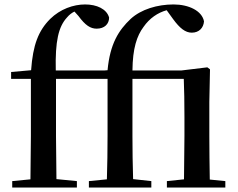

<svg xmlns="http://www.w3.org/2000/svg" viewBox="-20 -844 1071 864"><path d="M807 0H994V-29L924 -36C923 -93 922 -177 922 -232V-385L925 -532L913 -541L797 -527H576C577 -627 596 -683 626 -723C653 -762 690 -787 730 -798L759 -758C789 -717 814 -697 843 -697C876 -697 896 -719 898 -748C889 -795 830 -824 761 -824C688 -824 615 -802 568 -759C514 -708 475 -647 464 -528L451 -527H231C228 -659 243 -724 282 -766C292 -778 303 -786 315 -792L333 -772C364 -730 387 -715 415 -715C450 -715 471 -736 471 -765C460 -804 415 -824 363 -824C310 -824 251 -803 206 -759C153 -706 128 -642 120 -528L30 -520V-489H119V-232L117 -37L35 -29V0H326V-29L234 -38L232 -232V-489H464V-232C464 -167 463 -102 461 -37L380 -29V0H661V-29L579 -38C577 -103 576 -168 576 -232V-489H807C809 -436 810 -390 810 -317V-232L808 -37L731 -29V0Z"/></svg>

Font: Noto Serif CJK KR SemiBold
Style: Regular
Weight: 600
Designer: Ryoko NISHIZUKA 西塚涼子 (kana & ideographs); Frank Grießhammer (Latin, Greek & Cyrillic); Wenlong ZHANG 张文龙 (bopomofo); San
Foundry: Adobe
Version: Version 2.001;hotconv 1.1.0;makeotfexe 2.6.0